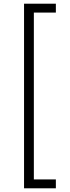

<svg xmlns="http://www.w3.org/2000/svg" viewBox="-20 -852 379 1038"><path d="M110 -832H282V-784H163V118H282V166H110Z"/></svg>

Font: Noto Sans Gurmukhi UI Light
Style: Regular
Weight: 300
Designer: Jelle Bosma - Monotype Design Team
Foundry: Monotype Imaging Inc.
Version: Version 2.004; ttfautohint (v1.8.4.7-5d5b)